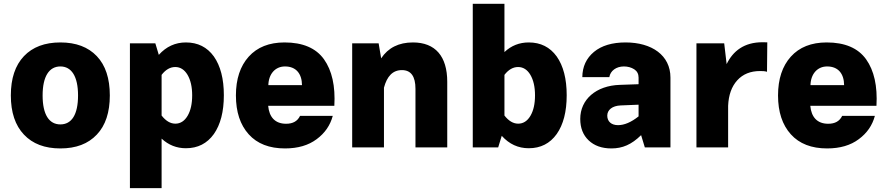

<svg xmlns="http://www.w3.org/2000/svg" viewBox="-20 -770 4630 1003"><path d="M295.4 -548.3C213.9 -548.3 150.4 -524.4 105 -476.6C59.6 -428.7 36.6 -360.4 36.6 -271.5C36.6 -183.1 59.6 -114.7 105 -66.9C150.4 -18.6 213.9 5.4 295.4 5.4C377 5.4 440.4 -18.6 485.8 -66.9C531.2 -114.7 553.7 -183.1 553.7 -271.5C553.7 -360.4 531.2 -428.7 485.8 -476.6C440.4 -524.4 377 -548.3 295.4 -548.3ZM295.4 -422.9C353.5 -422.9 387.7 -371.1 387.7 -271.5C387.7 -171.4 354.5 -120.1 295.4 -120.1C236.3 -120.1 202.6 -171.4 202.6 -271.5C202.6 -371.1 236.8 -422.9 295.4 -422.9Z M658.7 212.9H824.2V-45.9C860.4 -12.2 902.8 4.4 951.2 4.4C1013.2 4.4 1062 -20.5 1097.2 -69.8C1131.8 -119.1 1149.4 -186.5 1149.4 -272.5C1149.4 -358.4 1131.8 -425.8 1097.2 -475.1C1062 -523.9 1013.2 -548.3 951.2 -548.3C896 -548.3 848.6 -526.9 809.6 -483.4L791.5 -543.5H658.7ZM895.5 -419.9C921.9 -419.9 943.4 -406.2 959.5 -379.4C975.6 -352.1 983.9 -316.4 983.9 -272C983.9 -228 976.1 -192.4 960 -165C943.8 -137.7 922.4 -124 896 -124C870.1 -124 846.2 -138.2 824.2 -166.5V-378.9C845.2 -406.2 869.1 -419.9 895.5 -419.9Z M1726.6 -217.3C1732.4 -320.3 1714.4 -401.4 1672.4 -460.4C1630.4 -519 1561.5 -548.3 1466.3 -548.3C1386.2 -548.3 1323.7 -523.4 1279.3 -474.1C1234.9 -424.8 1212.4 -356.9 1212.4 -271.5C1212.4 -185.1 1234.9 -117.7 1279.3 -68.4C1323.7 -19 1387.2 5.4 1468.8 5.4C1536.1 5.4 1591.3 -10.7 1634.3 -43C1677.2 -74.7 1705.1 -115.2 1718.3 -164.6H1547.4C1534.2 -137.2 1510.3 -123.5 1474.6 -123.5C1416.5 -123.5 1386.2 -158.7 1380.9 -217.3ZM1381.8 -325.2C1383.3 -383.3 1417.5 -422.9 1468.8 -422.9C1527.3 -422.9 1557.1 -384.3 1557.6 -325.2Z M1985.8 -312C2001.5 -371.1 2031.2 -403.8 2079.6 -403.8C2127 -403.8 2150.4 -371.1 2150.4 -305.7V0H2316.4V-342.8C2316.4 -476.1 2253.9 -548.3 2137.2 -548.3C2063 -548.3 2007.8 -520.5 1971.2 -465.3L1958 -543.5H1819.8V0H1985.8Z M2601.1 -60.5C2640.1 -17.1 2687 4.4 2742.2 4.4C2804.2 4.4 2853 -20.5 2888.2 -69.8C2922.9 -119.1 2940.4 -186.5 2940.4 -272.5C2940.4 -358.4 2922.9 -425.8 2888.2 -475.1C2853 -523.9 2804.2 -548.3 2742.2 -548.3C2693.4 -548.3 2650.9 -531.7 2615.2 -498V-750H2449.7V0H2582.5ZM2686.5 -419.9C2712.9 -419.9 2734.4 -406.2 2750.5 -379.4C2766.6 -352.1 2774.9 -316.4 2774.9 -272C2774.9 -228 2767.1 -192.4 2751 -165C2734.9 -137.7 2713.4 -124 2687 -124C2661.1 -124 2637.2 -138.2 2615.2 -166.5V-378.9C2636.2 -406.2 2660.2 -419.9 2686.5 -419.9Z M3482.4 -364.7C3482.4 -481 3385.3 -548.3 3248 -548.3C3177.7 -548.3 3122.6 -531.7 3083 -499C3043 -465.8 3022.5 -421.9 3022 -367.2H3163.1C3168.5 -399.9 3198.7 -422.9 3239.3 -422.9C3259.3 -422.9 3277.3 -418 3293 -408.2C3308.1 -398.4 3315.9 -383.8 3315.9 -364.7V-330.1L3218.3 -326.7C3093.3 -322.8 3011.2 -250 3011.2 -148.9C3011.2 -101.6 3025.9 -64.5 3055.2 -36.6C3084.5 -8.8 3124 5.4 3173.8 5.4C3231.9 5.4 3278.8 -14.6 3329.1 -64L3348.6 0H3482.4ZM3152.3 -166C3152.3 -195.8 3178.7 -217.3 3221.7 -219.2L3315.9 -223.1V-162.1C3277.3 -131.3 3241.2 -116.2 3208.5 -116.2C3173.8 -116.2 3152.3 -135.3 3152.3 -166Z M3618.2 0H3783.7V-217.3C3786.1 -273.4 3801.8 -317.9 3831.5 -350.6C3860.8 -382.8 3900.4 -398.9 3950.7 -398.9C3963.9 -398.9 3976.6 -398.4 3986.8 -395L3988.3 -548.8C3980 -549.3 3971.2 -549.3 3962.9 -549.3C3867.2 -549.3 3809.1 -503.4 3775.9 -435.1L3763.2 -543.5H3618.2Z M4558.6 -217.3C4564.5 -320.3 4546.4 -401.4 4504.4 -460.4C4462.4 -519 4393.6 -548.3 4298.3 -548.3C4218.3 -548.3 4155.8 -523.4 4111.3 -474.1C4066.9 -424.8 4044.4 -356.9 4044.4 -271.5C4044.4 -185.1 4066.9 -117.7 4111.3 -68.4C4155.8 -19 4219.2 5.4 4300.8 5.4C4368.2 5.4 4423.3 -10.7 4466.3 -43C4509.3 -74.7 4537.1 -115.2 4550.3 -164.6H4379.4C4366.2 -137.2 4342.3 -123.5 4306.6 -123.5C4248.5 -123.5 4218.3 -158.7 4212.9 -217.3ZM4213.9 -325.2C4215.3 -383.3 4249.5 -422.9 4300.8 -422.9C4359.4 -422.9 4389.2 -384.3 4389.6 -325.2Z"/></svg>

Font: Estedad ExtraBold
Style: Regular
Weight: 800
Designer: Amin Abedi
Version: Version 7.3